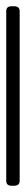

<svg xmlns="http://www.w3.org/2000/svg" viewBox="226 -196 83 615"><g transform="rotate(-90 267.5 111.5)"><path d="M-4 133Q-20 133 -20 115V107Q-20 90 -4 90H539Q555 90 555 107V115Q555 133 539 133Z"/></g></svg>

Font: Asap Light
Style: Regular
Weight: 300
Designer: Pablo Cosgaya
Foundry: Omnibus-Type
Version: Version 3.001